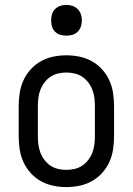

<svg xmlns="http://www.w3.org/2000/svg" viewBox="-20 -753 540 781"><path d="M250 8Q223 8 196.5 2.5Q170 -3 146.5 -16Q123 -29 104.5 -49.5Q86 -70 75 -94.5Q64 -119 60 -146Q56 -173 56 -200V-320Q56 -347 60 -374Q64 -401 75 -425.5Q86 -450 104.5 -470.5Q123 -491 146.5 -504Q170 -517 196.5 -522.5Q223 -528 250 -528Q277 -528 303.5 -522.5Q330 -517 353.5 -504Q377 -491 395.5 -470.5Q414 -450 425 -425.5Q436 -401 440 -374Q444 -347 444 -320V-200Q444 -173 440 -146Q436 -119 425 -94.5Q414 -70 395.5 -49.5Q377 -29 353.5 -16Q330 -3 303.5 2.5Q277 8 250 8ZM250 -62Q267 -62 284 -66Q301 -70 315 -79.5Q329 -89 339.5 -103Q350 -117 356 -133Q362 -149 364 -166Q366 -183 366 -200V-320Q366 -337 364 -354Q362 -371 356 -387Q350 -403 339.5 -417Q329 -431 315 -440.5Q301 -450 284 -454Q267 -458 250 -458Q233 -458 216 -454Q199 -450 185 -440.5Q171 -431 160.5 -417Q150 -403 144 -387Q138 -371 136 -354Q134 -337 134 -320V-200Q134 -183 136 -166Q138 -149 144 -133Q150 -117 160.5 -103Q171 -89 185 -79.5Q199 -70 216 -66Q233 -62 250 -62ZM250 -608Q237 -608 225 -611.5Q213 -615 204 -624Q195 -633 191.5 -645Q188 -657 188 -670Q188 -683 191.5 -695Q195 -707 204 -716Q213 -725 225 -729Q237 -733 250 -733Q263 -733 275 -729Q287 -725 296 -716Q305 -707 309 -695Q313 -683 313 -670Q313 -657 309 -645Q305 -633 296 -624Q287 -615 275 -611.5Q263 -608 250 -608Z"/></svg>

Font: Moesevka
Style: Regular
Weight: 400
Monospace: yes
Designer: Belleve Invis
Foundry: Belleve Invis
Version: Version 32.5.0; ttfautohint (v1.8.4)